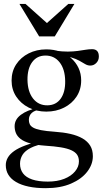

<svg xmlns="http://www.w3.org/2000/svg" viewBox="-20 -697 524 978"><path d="M212.5 261.5Q164 261.5 126 253.5Q88 245.5 62 230.2Q36 215 22.8 193.5Q9.5 172 9.5 144Q9.5 124 19.8 106Q30 88 52.2 72.2Q74.5 56.5 109 43.8Q143.5 31 192.5 20.5H218.5V32.5Q166.5 41 136.8 56.2Q107 71.5 94.5 92Q82 112.5 82 137Q82 165.5 97.2 186Q112.5 206.5 144 217.2Q175.5 228 223.5 228Q271.5 228 307 214Q342.5 200 362.2 176.2Q382 152.5 382 125Q382 105 372.8 91.2Q363.5 77.5 343.2 68.2Q323 59 290 53.5Q257 48 209 45Q162 41.5 132 32.8Q102 24 85 10.8Q68 -2.5 61.2 -19Q54.5 -35.5 54.5 -54Q54.5 -88.5 86.2 -112.2Q118 -136 172 -147.5L184 -138.5Q156 -135 141.5 -121.5Q127 -108 127 -86.5Q127 -74.5 131.5 -64.5Q136 -54.5 149 -47Q162 -39.5 188.2 -34.2Q214.5 -29 258 -26Q303 -23 339 -14.8Q375 -6.5 400.5 8.2Q426 23 439.5 45Q453 67 453 98.5Q453 140.5 424.2 177.8Q395.5 215 341.8 238.2Q288 261.5 212.5 261.5ZM216 -128.5Q166.5 -128.5 126.2 -149Q86 -169.5 62.5 -205.2Q39 -241 39 -286.5Q39 -333.5 62.5 -369.2Q86 -405 126.2 -425.2Q166.5 -445.5 216 -445.5Q253.5 -445.5 285.8 -434Q318 -422.5 342.2 -401Q366.5 -379.5 380 -350.8Q393.5 -322 393.5 -287.5Q393.5 -241 370 -205Q346.5 -169 306.2 -148.8Q266 -128.5 216 -128.5ZM221.5 -160.5Q265 -161 289 -194.2Q313 -227.5 312 -284.5Q311 -345 283.5 -379.8Q256 -414.5 210.5 -414Q168 -413.5 143.8 -380.5Q119.5 -347.5 120 -290Q121 -230 148.5 -195Q176 -160 221.5 -160.5ZM278 -412 261.5 -439Q297.5 -434 325.5 -434.2Q353.5 -434.5 375.5 -437.5Q397.5 -440.5 415.5 -443.5Q433.5 -446.5 449.5 -446.5Q466 -446.5 474.8 -437.2Q483.5 -428 483.5 -409Q483.5 -389.5 470.5 -376.2Q457.5 -363 440 -363Q426.5 -363 413.8 -370.5Q401 -378 384.5 -387.5Q368 -397 342.5 -404.5Q317 -412 278 -412ZM227 -572.5H211L328 -677H359L259 -511.5H179.5L79 -677H110Z"/></svg>

Font: Newsreader 24pt
Style: Regular
Weight: 400
Designer: Hugues Gentile
Foundry: Production Type
Version: Version 1.003